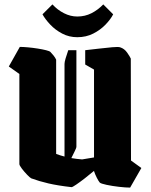

<svg xmlns="http://www.w3.org/2000/svg" viewBox="-20 -838 684 872"><path d="M68 -502 20 -536 70 -625Q85 -625 107 -623Q129 -621 151 -617.5Q173 -614 189 -610Q205 -606 209 -602Q216 -595 223.5 -585.5Q231 -576 235 -567V-139Q253 -132 273 -127V-548Q273 -556 278 -573Q283 -590 290 -610H327V-172Q327 -166 319.5 -151.5Q312 -137 304 -120Q327 -116 353 -114L407 -123V-522L367 -545V-610Q394 -613 428 -617Q462 -621 490 -623.5Q518 -626 526 -623Q545 -617 557.5 -599Q570 -581 574 -572L575 -109L622 -75L571 14Q551 14 520.5 10.5Q490 7 464 1.5Q438 -4 433 -9Q427 -16 419 -32Q411 -48 407 -61V-62Q387 -45 365 -28Q343 -11 326 0.5Q309 12 305 12Q243 5 200 -5Q157 -15 122 -28Q116 -31 103 -44.5Q90 -58 79 -72.5Q68 -87 68 -93ZM331 -669Q294 -669 262.5 -685.5Q231 -702 208 -726.5Q185 -751 173 -773L218 -818Q241 -793 270.5 -778Q300 -763 331 -763Q366 -763 395.5 -778Q425 -793 449 -818L494 -773Q483 -751 459.5 -726.5Q436 -702 403.5 -685.5Q371 -669 331 -669Z"/></svg>

Font: Grenze Gotisch Black
Style: Regular
Weight: 900
Designer: Renata Polastri
Foundry: Omnibus-Type
Version: Version 1.001